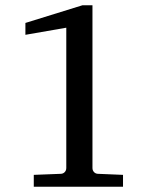

<svg xmlns="http://www.w3.org/2000/svg" viewBox="-20 -707 603 727"><path d="M209 -48.8Q218.8 -48.8 224.9 -55.2Q231 -61.5 231 -70.8V-602.1L76.2 -575.2V-620.1L292 -687H330.1V-70.8Q330.1 -61.5 336.2 -55.2Q342.3 -48.8 352.1 -48.8L445.8 -44.9V0H107.9V-44.9Z"/></svg>

Font: TAML ThiruValluvar
Style: Regular
Weight: 400
Version: Version 0.271; dev 7ad24fM